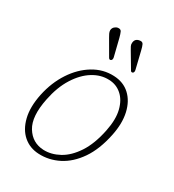

<svg xmlns="http://www.w3.org/2000/svg" viewBox="-159 -727 751 828"><g transform="rotate(30 217.0 -313.0)"><path d="M274 -445.5Q322.5 -443.5 354 -414.2Q385.5 -385 396.8 -335.5Q408 -286 395 -223Q378.5 -142.5 342.8 -90.5Q307 -38.5 259.2 -14.2Q211.5 10 160 7.5Q115 5.5 83 -22.2Q51 -50 38.8 -99.8Q26.5 -149.5 40.5 -217Q55 -285 89.5 -337.5Q124 -390 172 -419Q220 -448 274 -445.5ZM169.5 -17.5Q208.5 -16 247.5 -37.2Q286.5 -58.5 317.2 -105.2Q348 -152 363 -226Q375.5 -287 364.8 -330Q354 -373 327.2 -396.2Q300.5 -419.5 264.5 -420.5Q223.5 -422.5 184.5 -398.5Q145.5 -374.5 115.8 -327.2Q86 -280 72.5 -212.5Q53 -117.5 83 -68.8Q113 -20 169.5 -17.5ZM212 -599 233 -514Q235 -503.5 229 -499Q221.5 -494.5 216.5 -503L173 -578Q168.5 -585.5 164.8 -593.2Q161 -601 161 -609Q162 -619.5 169 -626Q176 -632.5 184.5 -634Q198.5 -636 203 -626.2Q207.5 -616.5 212 -599ZM320.5 -599 341 -514.5Q343.5 -503.5 337.5 -499Q329.5 -495 325.5 -503L281 -578Q276.5 -585 272.8 -592.8Q269 -600.5 270 -608.5Q271.5 -630.5 293.5 -633.5Q307 -636 311.8 -626.2Q316.5 -616.5 320.5 -599Z"/></g></svg>

Font: Fraunces 72pt SuperSoft Thin
Style: Italic
Weight: 100
Italic angle: -16°
Version: Version 1.000;[b76b70a41]